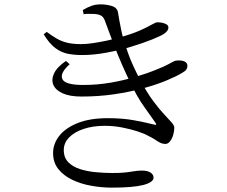

<svg xmlns="http://www.w3.org/2000/svg" viewBox="-20 -811 1040 879"><path d="M492 48Q446 48 398 39.5Q350 31 310.5 12Q271 -7 247 -37Q223 -67 223 -111Q223 -152 250.5 -188Q278 -224 334 -247Q390 -270 474 -270Q542 -270 595.5 -260Q649 -250 684 -241Q694 -238 695 -240.5Q696 -243 691 -250Q676 -272 641.5 -320Q607 -368 575 -436Q556 -475 536.5 -520Q517 -565 498.5 -613.5Q480 -662 462 -711Q457 -728 447 -736.5Q437 -745 414 -747Q401 -747 388.5 -747.5Q376 -748 363 -746L359 -765Q381 -778 399.5 -784.5Q418 -791 441 -791Q468 -791 492 -783.5Q516 -776 520 -755Q523 -736 527 -714Q531 -692 536 -668.5Q541 -645 548 -622Q556 -597 566 -568.5Q576 -540 590 -509.5Q604 -479 621 -446Q654 -385 682.5 -347Q711 -309 733 -286Q755 -263 766.5 -249.5Q778 -236 778 -226Q778 -211 773 -193.5Q768 -176 758.5 -164Q749 -152 737 -152Q725 -152 714.5 -157Q704 -162 691 -171Q678 -180 657 -190Q639 -200 608 -210Q577 -220 538.5 -227.5Q500 -235 459 -235Q406 -235 363.5 -221Q321 -207 296.5 -182Q272 -157 272 -124Q272 -89 293 -68Q314 -47 347.5 -36.5Q381 -26 420 -22.5Q459 -19 494 -19Q523 -19 542.5 -20.5Q562 -22 576.5 -24.5Q591 -27 604 -28.5Q617 -30 632 -30Q655 -30 669 -21Q683 -12 683 2Q683 13 671 21.5Q659 30 635.5 36Q612 42 576 45Q540 48 492 48ZM353 -369Q300 -369 267.5 -383.5Q235 -398 224.5 -422Q214 -446 227.5 -475Q241 -504 282 -532L299 -517Q253 -476 265.5 -449Q278 -422 361 -422Q425 -422 486 -432.5Q547 -443 602 -459.5Q657 -476 700 -494Q733 -507 749 -516Q765 -525 774 -529.5Q783 -534 791 -534Q804 -535 814.5 -533Q825 -531 831.5 -525Q838 -519 838 -509Q838 -501 833.5 -493.5Q829 -486 815 -478Q787 -461 741 -442Q695 -423 634.5 -406.5Q574 -390 503 -379.5Q432 -369 353 -369ZM356 -559Q322 -559 292 -564.5Q262 -570 234 -590.5Q206 -611 180 -654L194 -665Q218 -647 239.5 -634.5Q261 -622 287 -615.5Q313 -609 352 -609Q375 -609 405.5 -613.5Q436 -618 469 -625Q502 -632 529 -640Q586 -656 620.5 -671.5Q655 -687 674 -698Q693 -709 701 -709Q712 -709 723.5 -706.5Q735 -704 743 -699Q751 -694 751 -684Q751 -677 745.5 -669.5Q740 -662 729 -655Q715 -646 675.5 -630Q636 -614 581.5 -597.5Q527 -581 468 -570Q409 -559 356 -559Z"/></svg>

Font: Noto Serif JP ExtraLight
Style: Regular
Weight: 400
Version: Version 2.003-H1;hotconv 1.1.1;makeotfexe 2.6.0